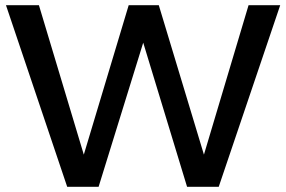

<svg xmlns="http://www.w3.org/2000/svg" viewBox="-20 -720 1103 740"><path d="M3 -700H130L303 -124L476 -700H592L766 -124L938 -700H1060L823 0H701L532 -555.5L360 0H239Z"/></svg>

Font: Argentum Sans
Style: Regular
Weight: 400
Designer: Julieta Ulanovsky, Owen Earl, Chris M. Simpson, Rasmus Andersson, Cristiano Sobral
Foundry: The Argentum Sans Project Authors
Version: Version 3.135; ttfautohint (v1.8.4.7-5d5b-dirty)